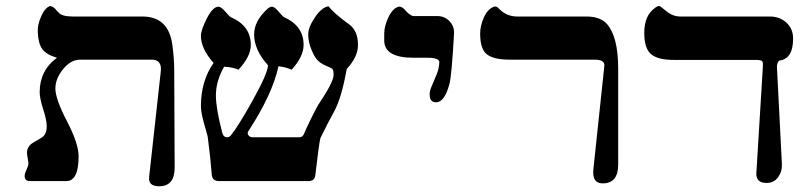

<svg xmlns="http://www.w3.org/2000/svg" viewBox="-20 -613 2730 650"><path d="M524.4 -372.1Q528.3 -411.6 492.7 -411.1H251.5Q219.7 -411.1 193.6 -378.9Q167.5 -346.7 167.5 -313.5Q167.5 -277.8 206.8 -202.4Q246.1 -127 246.1 -84Q246.1 0 204.6 0H81.1Q63.5 0 63.5 -17.6Q63.5 -25.4 69.8 -38.8Q76.2 -52.2 76.2 -58.6Q76.2 -64.9 73.7 -77.6Q71.3 -90.3 71.3 -96.7Q71.3 -110.8 82.5 -123Q87.4 -127.9 119.1 -146Q138.2 -156.2 138.2 -185.5Q138.2 -206.1 126.2 -243.4Q114.3 -280.8 114.3 -300.8Q114.3 -374.5 172.9 -417.5Q137.2 -427.7 123.3 -446.8Q109.4 -465.8 107.9 -503.9Q106.4 -527.8 118.2 -554.7Q130.9 -586.4 149.9 -592.8Q164.1 -588.9 171.4 -577.6L177.7 -571.3Q188 -557.1 227.1 -557.1H461.9Q550.8 -557.1 563.5 -460.9Q569.8 -414.1 569.8 -374.5L571.3 -45.9Q571.3 17.6 519 17.6Q481 17.6 484.9 -14.2Z M1161.6 -530.8Q1191.9 -509.3 1191.9 -460.9Q1191.9 -420.4 1153.8 -379.4Q1136.2 -280.3 1110.8 -234.9Q1091.8 -200.7 1064.9 -146Q1060.1 -129.4 1047.4 -19Q1044.9 0 1024.4 0H721.2Q698.2 0 696.8 -22.9Q692.9 -76.2 683.1 -150.9Q680.7 -159.7 668.9 -201.7Q660.2 -234.9 660.2 -253.9Q660.2 -338.9 703.1 -399.9Q660.2 -448.2 660.2 -491.2Q660.2 -511.7 680.4 -551Q700.7 -590.3 719.7 -590.3Q728.5 -590.3 743.2 -573.2Q757.8 -556.2 761.7 -554.7Q829.1 -525.4 829.1 -460.9Q829.1 -421.4 787.1 -377Q768.1 -385.7 738.8 -387.2Q710.9 -338.9 710.9 -289.6Q710.9 -246.6 732.4 -163.6Q736.3 -148.4 749 -148.4Q756.8 -148.4 761.7 -154.8Q785.6 -184.1 834 -270.5Q887.2 -365.7 887.2 -392.1Q840.3 -444.3 840.3 -496.6Q840.3 -541 883.8 -581.5Q892.6 -590.3 901.4 -590.3Q909.2 -590.3 923.6 -573.2Q938 -556.2 941.9 -554.7Q1007.8 -525.4 1007.8 -460.9Q1007.8 -421.4 967.3 -377Q948.2 -385.7 922.9 -388.7Q901.4 -292 821.3 -169.9Q816.4 -162.1 820.3 -156.2Q825.2 -148.4 834 -148.4H994.1Q1004.4 -148.4 1009.3 -160.2Q1025.9 -199.7 1056.2 -256.3Q1109.4 -335 1109.4 -359.4Q1109.4 -374.5 1105.7 -378.9Q1102.1 -383.3 1085.4 -389.6Q1075.2 -393.6 1070.3 -397.5Q1049.8 -407.7 1036.1 -440.4Q1023.4 -469.7 1023.4 -496.6Q1023.4 -520.5 1046.1 -554.2Q1068.8 -587.9 1091.8 -591.8Q1112.3 -566.4 1161.6 -530.8Z M1441.9 -322.3 1458.5 -361.8Q1466.3 -380.9 1467.3 -402.3Q1467.3 -417.5 1426.8 -417.5H1379.9Q1282.2 -417.5 1280.8 -474.6V-500Q1280.8 -523.9 1294.7 -554Q1308.6 -584 1329.1 -590.3Q1337.9 -592.8 1350.6 -580.1Q1352.1 -577.6 1358.4 -571.3Q1372.6 -558.6 1379.9 -558.6H1460.9Q1484.9 -558.6 1501.5 -541.5Q1518.1 -524.4 1517.1 -500Q1509.3 -357.9 1501.5 -328.6Q1484.9 -266.6 1456.1 -266.6Q1434.6 -266.6 1434.6 -293.5Q1434.1 -304.7 1441.9 -322.3Z M2025.9 -389.6Q2028.3 -411.1 1992.7 -411.1H1704.6Q1651.4 -411.1 1628.4 -429Q1605.5 -446.8 1605.5 -499Q1605.5 -525.9 1618.2 -554.2Q1630.9 -582.5 1652.3 -590.3Q1660.2 -592.8 1667.5 -585.4L1671.4 -581.5Q1695.3 -557.6 1730 -557.1H1964.8Q2013.2 -557.1 2035.6 -530.8Q2072.3 -487.8 2072.8 -383.3V-55.7Q2072.8 7.8 2020.5 7.8Q1983.9 7.8 1988.8 -39.6Z M2627 -58.6Q2628.4 -33.2 2614.5 -13.4Q2600.6 6.3 2575.2 6.3Q2539.6 6.3 2540.5 -25.4L2562.5 -385.7Q2564 -403.3 2559.3 -406.7Q2554.7 -410.2 2535.6 -410.2H2260.3Q2207 -410.2 2184.1 -429.7Q2161.1 -449.2 2161.1 -501.5Q2161.1 -561 2197.8 -586.4Q2205.6 -592.8 2211.9 -592.8Q2214.4 -592.8 2236.1 -575Q2257.8 -557.1 2283.2 -557.1H2586.4Q2619.6 -557.1 2642.3 -536.4Q2665 -515.6 2665 -482.4Q2665 -412.6 2616.7 -407.7L2615.7 -404.8Q2609.4 -398.4 2610.4 -383.3Z"/></svg>

Font: Accordance
Style: Bold-Italic
Weight: 700
Italic angle: -11°
Version: Version 1.2 (build January 31, 2020) Miklal Software Solutio